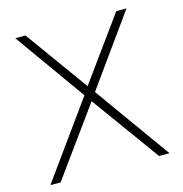

<svg xmlns="http://www.w3.org/2000/svg" viewBox="-104 -794 846 889"><g transform="rotate(-15 319.0 -349.5)"><path d="M48 -699H97L314 -398L532 -699H581L340 -363L600 0H550L314 -326L78 0H29L289 -361Z"/></g></svg>

Font: Gontserrat ExtraLight
Style: Regular
Weight: 275
Designer: Julieta Ulanovsky
Foundry: Julieta Ulanovsky
Version: Version 6.001